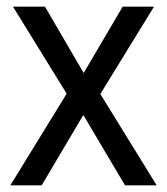

<svg xmlns="http://www.w3.org/2000/svg" viewBox="-20 -556 500 576"><path d="M11 0 180 -275 19 -536H115L231 -337L348 -536H442L281 -274L450 0H355L230 -211L105 0Z"/></svg>

Font: Noto Sans SemiCondensed
Style: Regular
Weight: 400
Width: 4
Designer: Monotype Design Team
Foundry: Monotype Imaging Inc.
Version: Version 2.013; ttfautohint (v1.8.4.7-5d5b)